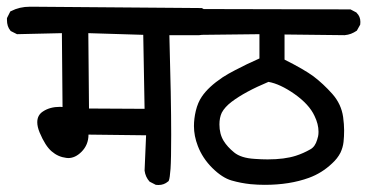

<svg xmlns="http://www.w3.org/2000/svg" viewBox="-34 -586 1071 560"><path d="M165 -125Q162.1 -125 159.2 -125.5Q135.3 -128.4 116.7 -144.5Q98.1 -160.2 81.5 -199.7Q74.7 -216.3 74.7 -229.5Q74.7 -250.5 91.8 -261.2Q111.8 -274.4 141.1 -274.4Q144.5 -274.4 148.4 -273.9L146.5 -489.3L15.6 -486.3L-2.9 -495.6L-3.9 -497.1Q-13.7 -508.8 -13.7 -527.8Q-13.7 -529.8 -13.7 -533.2L-3.9 -552.7L-1.5 -553.7Q22.9 -566.4 53.2 -566.4Q57.6 -566.4 62 -566.4L554.7 -562.5L575.2 -551.3L576.2 -550.3Q586.4 -539.1 586.4 -521.5Q586.4 -518.6 585.9 -513.2L576.7 -494.6L574.7 -493.7Q561.5 -483.9 546.9 -483.4H460Q465.3 -297.4 465.3 -193.4Q465.3 -121.1 463.4 -93.8Q461.4 -66.4 458.5 -59.6L457.5 -57.6L456.1 -56.6Q444.3 -46.4 428.2 -46.4Q425.3 -46.4 420.4 -46.9L402.3 -56.2Q390.1 -69.8 387.7 -88.4L392.1 -191.4L224.1 -193.4Q224.1 -163.6 203.6 -143.1Q185.5 -125 165 -125ZM225.6 -269.5 387.7 -268.6 383.8 -484.4 223.6 -489.3Z M531.7 -218.3Q531.7 -239.7 537.1 -262.7Q543 -287.1 554.7 -304.2Q573.7 -332.5 615.2 -360.4Q631.8 -371.1 650.9 -380.9Q686 -399.4 722.7 -415.5V-486.3L557.1 -484.4Q551.8 -483.9 546.4 -483.9Q523.9 -483.9 504.9 -495.1L503.9 -496.1Q493.2 -508.8 493.2 -526.4Q493.2 -527.8 493.2 -531.2L502.9 -549.3L504.9 -550.8Q522 -561 543.5 -561Q551.3 -561 559.1 -559.6L988.3 -558.6L1005.9 -549.3L1006.3 -548.3Q1017.1 -538.1 1017.1 -522Q1017.1 -519 1016.6 -514.2L1006.8 -496.6Q998 -490.7 989.7 -487.5Q981.4 -484.4 971.2 -483.4L795.9 -485.4V-412.1Q852.5 -383.8 880.4 -363.3Q908.7 -341.8 935.1 -312.3Q961.4 -282.7 966.8 -244.6Q969.7 -223.1 969.7 -205.6Q969.7 -188 968 -172.1Q966.3 -156.2 959 -140.6Q950.2 -123.5 934.6 -109.4Q904.8 -81.1 867.2 -67.4Q811 -46.9 738.3 -46.9Q717.8 -46.9 697.8 -48.8H697.3Q668.5 -51.8 641.4 -59.6Q614.3 -67.4 585.4 -95.9Q556.6 -124.5 543 -160.2Q531.7 -189.5 531.7 -218.3ZM891.1 -178.7Q892.6 -182.6 893.8 -188.5Q895 -194.3 895 -201.7Q895 -224.1 883.3 -248Q867.7 -281.7 824.7 -312Q782.7 -341.3 749 -347.2Q680.2 -318.4 641.6 -289.1Q621.6 -273.9 612.8 -257.3Q606 -242.7 606 -223.1Q606 -195.3 618.2 -175.3Q628.9 -157.7 648.9 -141.4Q668.9 -125 708.5 -122.6Q729 -121.1 746.6 -121.1Q795.9 -121.1 829.1 -131.8Q850.6 -138.7 871.1 -150.4Q885.3 -158.2 891.1 -178.7Z"/></svg>

Font: Bakudai
Style: Bold
Weight: 700
Version: Version 1.48